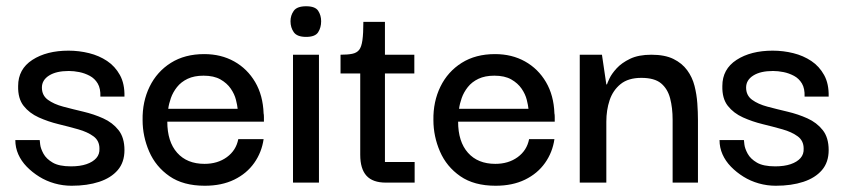

<svg xmlns="http://www.w3.org/2000/svg" viewBox="-20 -584 2701 614"><path d="M209 10Q181 10 154.5 2.5Q128 -5 105.5 -19Q83 -33 65.5 -51Q48 -69 38.5 -90.5Q29 -112 29 -136H107Q107 -135 108.5 -122Q110 -109 119 -92.5Q128 -76 148.5 -64Q169 -52 207 -52Q236 -52 256.5 -59Q277 -66 288 -78.5Q299 -91 298 -109Q298 -134 279 -148Q260 -162 230 -170.5Q200 -179 167 -187Q134 -195 104 -208.5Q74 -222 55.5 -245.5Q37 -269 38 -309Q38 -363 83.5 -392.5Q129 -422 199 -422Q233 -422 265 -414Q297 -406 322.5 -389Q348 -372 363.5 -344Q379 -316 378 -275H301Q302 -301 292.5 -317Q283 -333 267 -341.5Q251 -350 233.5 -353.5Q216 -357 200 -357Q160 -357 137 -342.5Q114 -328 114 -304Q114 -279 133 -265Q152 -251 182 -243Q212 -235 246 -227Q280 -219 310 -205.5Q340 -192 359 -168Q378 -144 378 -104Q378 -65 356.5 -40Q335 -15 297 -2.5Q259 10 209 10Z M635 10Q566 10 522 -20.5Q478 -51 457 -99.5Q436 -148 436 -200Q435 -259 458.5 -307Q482 -355 526.5 -383Q571 -411 633 -411Q687 -411 729 -387.5Q771 -364 796 -321.5Q821 -279 823 -221Q824 -218 824 -209.5Q824 -201 824 -195H515Q515 -131 546.5 -95.5Q578 -60 634 -60Q676 -60 705.5 -81.5Q735 -103 742 -139H823Q817 -97 793 -63Q769 -29 729 -9.5Q689 10 635 10ZM518 -236H740Q739 -247 734.5 -265Q730 -283 718 -300.5Q706 -318 685 -330Q664 -342 631 -342Q601 -342 580 -332Q559 -322 546 -305.5Q533 -289 526.5 -270.5Q520 -252 518 -236Z M917 0V-409H1000V0ZM959 -466Q930 -466 919.5 -481Q909 -496 909 -516Q909 -535 919.5 -549.5Q930 -564 959 -564Q988 -564 997.5 -549.5Q1007 -535 1007 -516Q1007 -496 997.5 -481Q988 -466 959 -466Z M1214 0Q1172 0 1152 -22Q1132 -44 1132 -89V-359H1211V-66H1306V0ZM1069 -349V-409Q1092 -409 1106.5 -412Q1121 -415 1128.5 -424.5Q1136 -434 1139 -455.5Q1142 -477 1142 -514H1211V-409H1305V-349Z M1565 10Q1496 10 1452 -20.5Q1408 -51 1387 -99.5Q1366 -148 1366 -200Q1365 -259 1388.5 -307Q1412 -355 1456.5 -383Q1501 -411 1563 -411Q1617 -411 1659 -387.5Q1701 -364 1726 -321.5Q1751 -279 1753 -221Q1754 -218 1754 -209.5Q1754 -201 1754 -195H1445Q1445 -131 1476.5 -95.5Q1508 -60 1564 -60Q1606 -60 1635.5 -81.5Q1665 -103 1672 -139H1753Q1747 -97 1723 -63Q1699 -29 1659 -9.5Q1619 10 1565 10ZM1448 -236H1670Q1669 -247 1664.5 -265Q1660 -283 1648 -300.5Q1636 -318 1615 -330Q1594 -342 1561 -342Q1531 -342 1510 -332Q1489 -322 1476 -305.5Q1463 -289 1456.5 -270.5Q1450 -252 1448 -236Z M1834 0V-409H1905L1919 -314H1921Q1922 -318 1929 -333Q1936 -348 1952 -365.5Q1968 -383 1995 -396Q2022 -409 2063 -409Q2106 -409 2133.5 -395.5Q2161 -382 2177.5 -359.5Q2194 -337 2201 -309.5Q2208 -282 2210 -253.5Q2212 -225 2212 -200V0H2131V-201Q2131 -239 2123 -269.5Q2115 -300 2094 -317.5Q2073 -335 2031 -335Q1989 -335 1964.5 -315Q1940 -295 1929.5 -263.5Q1919 -232 1919 -195V0Z M2461 10Q2433 10 2406.5 2.5Q2380 -5 2357.5 -19Q2335 -33 2317.5 -51Q2300 -69 2290.5 -90.5Q2281 -112 2281 -136H2359Q2359 -135 2360.5 -122Q2362 -109 2371 -92.5Q2380 -76 2400.5 -64Q2421 -52 2459 -52Q2488 -52 2508.5 -59Q2529 -66 2540 -78.5Q2551 -91 2550 -109Q2550 -134 2531 -148Q2512 -162 2482 -170.5Q2452 -179 2419 -187Q2386 -195 2356 -208.5Q2326 -222 2307.5 -245.5Q2289 -269 2290 -309Q2290 -363 2335.5 -392.5Q2381 -422 2451 -422Q2485 -422 2517 -414Q2549 -406 2574.5 -389Q2600 -372 2615.5 -344Q2631 -316 2630 -275H2553Q2554 -301 2544.5 -317Q2535 -333 2519 -341.5Q2503 -350 2485.5 -353.5Q2468 -357 2452 -357Q2412 -357 2389 -342.5Q2366 -328 2366 -304Q2366 -279 2385 -265Q2404 -251 2434 -243Q2464 -235 2498 -227Q2532 -219 2562 -205.5Q2592 -192 2611 -168Q2630 -144 2630 -104Q2630 -65 2608.5 -40Q2587 -15 2549 -2.5Q2511 10 2461 10Z"/></svg>

Font: Darker Grotesque Light SemiBold
Style: Regular
Weight: 600
Version: Version 1.000;gftools[0.9.28]